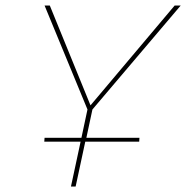

<svg xmlns="http://www.w3.org/2000/svg" viewBox="-20 -678 677 698"><path d="M316 -280 294 -177H487L486 -163H290L255 0H238L273 -163H141L142 -177H276L298 -280L142 -658H161L309 -295L615 -658H637Z"/></svg>

Font: EauTestText Thin
Style: Italic
Weight: 250
Italic angle: -12°
Designer: Christian Thalmann (Catharsis Fonts)
Version: Version 0.001;PS 000.001;hotconv 1.0.88;makeotf.lib2.5.64775